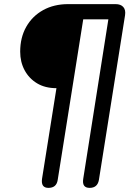

<svg xmlns="http://www.w3.org/2000/svg" viewBox="-20 -725 644 932"><path d="M215 187Q178 187 184 143L254 -297Q199 -297 160 -320.5Q121 -344 99.5 -384Q78 -424 78 -474Q78 -543 107.5 -595Q137 -647 189.5 -676Q242 -705 311 -705H541Q566 -705 578.5 -691Q591 -677 587 -651L460 149Q453 187 415 187Q377 187 384 143L506 -631H384L260 149Q254 187 215 187Z"/></svg>

Font: Nunito SemiBold
Style: Italic
Weight: 600
Italic angle: -9°
Designer: Vernon Adams
Foundry: Vernon Adams
Version: Version 3.601; ttfautohint (v1.8.2.53-6de2)